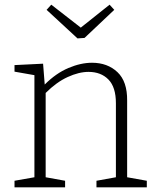

<svg xmlns="http://www.w3.org/2000/svg" viewBox="-20 -800 668 820"><path d="M42 0V-28L127 -43V-479L42 -494V-522L164 -528L171 -439Q219 -487 272 -509.5Q325 -532 373 -532Q439 -532 481.5 -492Q524 -452 523 -370V-43L607 -28V0H392V-28L475 -43V-359Q475 -428 443 -460.5Q411 -493 358 -493Q317 -493 269 -471Q221 -449 175 -403V-43L258 -28V0ZM448 -780 468 -758 341 -638 311 -636 179 -758 199 -780 325 -682Z"/></svg>

Font: Bitter Light
Style: Regular
Weight: 300
Designer: Sol Matas, and Bitter project Authors
Foundry: Sol Matas
Version: Version 2.001